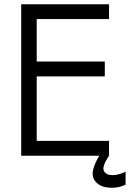

<svg xmlns="http://www.w3.org/2000/svg" viewBox="-20 -734 612 905"><path d="M494 -70V0Q459 52 470 72Q481 92 511 91.5Q541 91 572 75V136Q535 155 488.5 150Q442 145 422.5 110.5Q403 76 448 0H80V-714H494V-644H153V-444H474V-374H153V-70Z"/></svg>

Font: Arcon
Style: Regular
Weight: 400
Designer: M. Zarth
Foundry: martin zarth - visuelle & digitale kommunikation
Version: Version 1.131;PS 001.131;hotconv 1.0.70;makeotf.lib2.5.58329